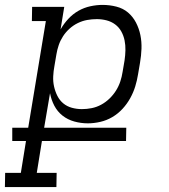

<svg xmlns="http://www.w3.org/2000/svg" viewBox="-69 -548 689 783"><path d="M161 215H-49L-48 157H16L37 27H-19V-27H46L118 -462H61L62 -520H193L178 -428Q191 -451 209.5 -471Q228 -491 251 -504Q274 -517 299.5 -522.5Q325 -528 349 -528Q378 -528 405.5 -521Q433 -514 453 -497Q473 -480 485.5 -456Q498 -432 503.5 -405Q509 -378 508 -349.5Q507 -321 502 -292L494 -245Q490 -220 482.5 -195.5Q475 -171 462 -147.5Q449 -124 430.5 -104Q412 -84 389 -70.5Q366 -57 340 -51Q314 -45 289 -45Q261 -45 234 -52.5Q207 -60 186 -76.5Q165 -93 152.5 -117Q140 -141 135 -168L111 -27H446L445 27H102L81 157H162ZM265 -103Q285 -103 305 -107Q325 -111 343.5 -121Q362 -131 377.5 -146Q393 -161 404 -178.5Q415 -196 421.5 -215.5Q428 -235 431 -255L439 -302Q442 -322 442.5 -343Q443 -364 439 -383.5Q435 -403 425.5 -420Q416 -437 400.5 -448.5Q385 -460 365.5 -465Q346 -470 326 -470Q306 -470 286.5 -466.5Q267 -463 248.5 -454Q230 -445 214.5 -431Q199 -417 188 -400Q177 -383 170.5 -364Q164 -345 161 -326L153 -279Q149 -258 148 -236.5Q147 -215 151.5 -195Q156 -175 165 -157Q174 -139 189 -126.5Q204 -114 224 -108.5Q244 -103 265 -103Z"/></svg>

Font: Iosevka HT Light Extended
Style: Italic
Weight: 300
Width: 7
Italic angle: -9°
Monospace: yes
Designer: Belleve Invis
Foundry: Belleve Invis
Version: Version 32.3.0; ttfautohint (v1.8.4)